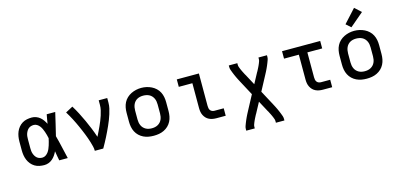

<svg xmlns="http://www.w3.org/2000/svg" viewBox="-81 -1324 4362 2090"><g transform="rotate(-15 2100.0 -279.0)"><path d="M266 8Q238 8 210.5 2.5Q183 -3 159 -17.5Q135 -32 117 -54Q99 -76 88.5 -101.5Q78 -127 73.5 -154.5Q69 -182 69 -210V-310Q69 -338 73.5 -365.5Q78 -393 88.5 -418.5Q99 -444 117 -466Q135 -488 159 -502.5Q183 -517 210.5 -522.5Q238 -528 266 -528Q290 -528 313.5 -519.5Q337 -511 356 -495.5Q375 -480 389.5 -459.5Q404 -439 415 -417Q419 -443 423.5 -468.5Q428 -494 433 -520H529Q513 -456 499 -391.5Q485 -327 468 -263Q486 -198 500.5 -132Q515 -66 531 0H435Q430 -27 425 -53.5Q420 -80 416 -107Q405 -84 391 -63.5Q377 -43 358 -26.5Q339 -10 315 -1Q291 8 266 8ZM266 -76Q286 -76 303 -87Q320 -98 332 -114Q344 -130 352 -148.5Q360 -167 366 -186Q372 -205 377 -224.5Q382 -244 386 -263Q382 -282 377 -301Q372 -320 365.5 -338.5Q359 -357 351 -374.5Q343 -392 331 -407.5Q319 -423 302 -433.5Q285 -444 266 -444Q250 -444 234.5 -439.5Q219 -435 207 -425Q195 -415 186.5 -401Q178 -387 173 -372Q168 -357 166.5 -341.5Q165 -326 165 -310V-210Q165 -194 166.5 -178.5Q168 -163 173 -148Q178 -133 186.5 -119Q195 -105 207 -95Q219 -85 234.5 -80.5Q250 -76 266 -76Z M836 0Q836 -26 829.5 -51.5Q823 -77 815.5 -102.5Q808 -128 799 -152.5Q790 -177 780.5 -201.5Q771 -226 760.5 -250Q750 -274 739.5 -298Q729 -322 717.5 -345.5Q706 -369 694 -392.5Q682 -416 669 -438.5Q656 -461 642 -484L724 -528Q752 -483 776.5 -435.5Q801 -388 823.5 -339Q846 -290 866 -240.5Q886 -191 903 -140Q916 -166 929 -192.5Q942 -219 954 -245.5Q966 -272 977 -299Q988 -326 997 -354Q1006 -382 1012.5 -410.5Q1019 -439 1019 -468V-520H1115V-468Q1115 -436 1108 -405Q1101 -374 1091.5 -344Q1082 -314 1070.5 -284.5Q1059 -255 1046 -226Q1033 -197 1019.5 -168.5Q1006 -140 991.5 -111.5Q977 -83 962 -55.5Q947 -28 931 0Z M1500 8Q1470 8 1441 3Q1412 -2 1385 -15Q1358 -28 1336.5 -48.5Q1315 -69 1301.5 -95.5Q1288 -122 1282.5 -151Q1277 -180 1277 -210V-310Q1277 -340 1282.5 -369Q1288 -398 1301.5 -424.5Q1315 -451 1337 -471.5Q1359 -492 1385.5 -505Q1412 -518 1441 -524.5Q1470 -531 1500 -531Q1530 -531 1559 -524.5Q1588 -518 1614.5 -505Q1641 -492 1663 -471.5Q1685 -451 1698.5 -424.5Q1712 -398 1717.5 -369Q1723 -340 1723 -310V-210Q1723 -180 1717.5 -151Q1712 -122 1698.5 -95.5Q1685 -69 1663.5 -48.5Q1642 -28 1615 -15Q1588 -2 1559 3Q1530 8 1500 8ZM1500 -76Q1518 -76 1535 -79.5Q1552 -83 1567.5 -91.5Q1583 -100 1595 -113Q1607 -126 1614 -142Q1621 -158 1624 -175Q1627 -192 1627 -210V-310Q1627 -328 1624 -345.5Q1621 -363 1613.5 -379Q1606 -395 1594 -408Q1582 -421 1566.5 -429Q1551 -437 1533.5 -440.5Q1516 -444 1498 -444Q1481 -444 1464 -440.5Q1447 -437 1431.5 -428.5Q1416 -420 1404.5 -407Q1393 -394 1386 -378Q1379 -362 1376 -344.5Q1373 -327 1373 -310V-210Q1373 -192 1376 -175Q1379 -158 1386 -142Q1393 -126 1405 -113Q1417 -100 1432.5 -91.5Q1448 -83 1465 -79.5Q1482 -76 1500 -76Z M2207 0Q2186 0 2165.5 -3.5Q2145 -7 2126 -16Q2107 -25 2092.5 -40Q2078 -55 2068.5 -74Q2059 -93 2055.5 -113.5Q2052 -134 2052 -155V-436H1899V-520H2148V-155Q2148 -142 2150.5 -128.5Q2153 -115 2161 -104.5Q2169 -94 2181.5 -89Q2194 -84 2207 -84H2311V0Z M2485 215V197Q2485 180 2490.5 164.5Q2496 149 2502 133.5Q2508 118 2514.5 103Q2521 88 2528 73Q2535 58 2542.5 43.5Q2550 29 2558 14L2647 -153L2558 -319Q2550 -334 2542.5 -348.5Q2535 -363 2528 -378Q2521 -393 2514.5 -408Q2508 -423 2502 -438.5Q2496 -454 2490.5 -469.5Q2485 -485 2485 -502V-520H2581V-502Q2581 -490 2584.5 -479.5Q2588 -469 2592.5 -458Q2597 -447 2601.5 -437Q2606 -427 2611 -417Q2616 -407 2621.5 -396.5Q2627 -386 2632 -376H2633Q2634 -374 2635 -372Q2636 -370 2637 -368Q2637 -368 2637 -367.5Q2637 -367 2637 -367H2638Q2639 -365 2640 -363Q2641 -361 2642 -359L2700 -251L2758 -359Q2759 -361 2760 -363Q2761 -365 2762 -367H2763Q2763 -367 2763 -367.5Q2763 -368 2763 -368Q2764 -370 2765 -372Q2766 -374 2768 -376Q2773 -386 2778.5 -396.5Q2784 -407 2789 -417Q2794 -427 2798.5 -437Q2803 -447 2807.5 -458Q2812 -469 2815.5 -479.5Q2819 -490 2819 -502V-520H2915V-502Q2915 -485 2909.5 -469.5Q2904 -454 2898 -438.5Q2892 -423 2885.5 -408Q2879 -393 2872 -378Q2865 -363 2857.5 -348.5Q2850 -334 2842 -319L2753 -152L2842 14Q2850 29 2857.5 43.5Q2865 58 2872 73Q2879 88 2885.5 103Q2892 118 2898 133.5Q2904 149 2909.5 164.5Q2915 180 2915 197V215H2819V197Q2819 185 2815.5 174.5Q2812 164 2807.5 153Q2803 142 2798.5 132Q2794 122 2789 112Q2784 102 2778.5 91.5Q2773 81 2768 71H2767Q2766 69 2765 67Q2764 65 2763 63Q2763 63 2763 62.5Q2763 62 2763 62H2762Q2761 60 2760 58Q2759 56 2758 54L2700 -54L2642 54Q2641 56 2640 58Q2639 60 2638 62H2637Q2637 62 2637 62.5Q2637 63 2637 63Q2636 65 2635 67Q2634 69 2632 71Q2627 81 2621.5 91.5Q2616 102 2611 112Q2606 122 2601.5 132Q2597 142 2592.5 153Q2588 164 2584.5 174.5Q2581 185 2581 197V215Z M3407 0Q3386 0 3365.5 -3.5Q3345 -7 3326 -16Q3307 -25 3292.5 -40Q3278 -55 3268.5 -74Q3259 -93 3255.5 -113.5Q3252 -134 3252 -155V-436H3085V-520H3515V-436H3348V-155Q3348 -142 3350.5 -128.5Q3353 -115 3361 -104.5Q3369 -94 3381.5 -89Q3394 -84 3407 -84H3511V0Z M3900 8Q3870 8 3841 3Q3812 -2 3785 -15Q3758 -28 3736.5 -48.5Q3715 -69 3701.5 -95.5Q3688 -122 3682.5 -151Q3677 -180 3677 -210V-310Q3677 -340 3682.5 -369Q3688 -398 3701.5 -424.5Q3715 -451 3737 -471.5Q3759 -492 3785.5 -505Q3812 -518 3841 -524.5Q3870 -531 3900 -531Q3930 -531 3959 -524.5Q3988 -518 4014.5 -505Q4041 -492 4063 -471.5Q4085 -451 4098.5 -424.5Q4112 -398 4117.5 -369Q4123 -340 4123 -310V-210Q4123 -180 4117.5 -151Q4112 -122 4098.5 -95.5Q4085 -69 4063.5 -48.5Q4042 -28 4015 -15Q3988 -2 3959 3Q3930 8 3900 8ZM3900 -76Q3918 -76 3935 -79.5Q3952 -83 3967.5 -91.5Q3983 -100 3995 -113Q4007 -126 4014 -142Q4021 -158 4024 -175Q4027 -192 4027 -210V-310Q4027 -328 4024 -345.5Q4021 -363 4013.5 -379Q4006 -395 3994 -408Q3982 -421 3966.5 -429Q3951 -437 3933.5 -440.5Q3916 -444 3898 -444Q3881 -444 3864 -440.5Q3847 -437 3831.5 -428.5Q3816 -420 3804.5 -407Q3793 -394 3786 -378Q3779 -362 3776 -344.5Q3773 -327 3773 -310V-210Q3773 -192 3776 -175Q3779 -158 3786 -142Q3793 -126 3805 -113Q3817 -100 3832.5 -91.5Q3848 -83 3865 -79.5Q3882 -76 3900 -76ZM3882 -576 3828 -624 3964 -773 4036 -707Z"/></g></svg>

Font: Zed Mono Medium Extended
Style: Regular
Weight: 500
Width: 7
Monospace: yes
Designer: Belleve Invis
Foundry: Belleve Invis
Version: Version 1.0.0; ttfautohint (v1.8.4)